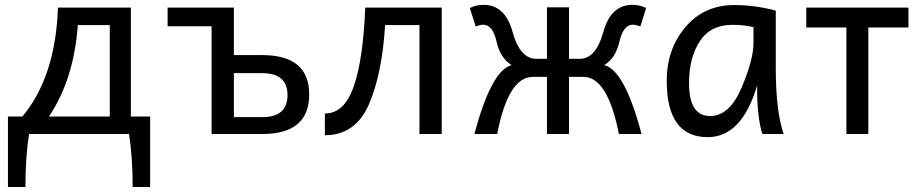

<svg xmlns="http://www.w3.org/2000/svg" viewBox="-20 -543 3734 778"><path d="M424.8 -70.8V-441.4H295.4Q279.3 -220.7 178.2 -70.8ZM70.8 -70.8Q205.1 -231.9 214.8 -512.2H510.3V-70.8H588.4V214.8H517.6Q517.6 93.8 502.9 0H97.7Q83 93.8 83 214.8H12.2V-70.8Z M842.3 -226.6V-436.5H659.2V-512.2H927.7V-226.6ZM1042.5 0H837.4V-512.2H927.7V-319.8H1042.5Q1232.9 -319.8 1232.9 -160.2Q1232.9 0 1042.5 0ZM1042.5 -68.4Q1145 -68.4 1145 -157.7Q1145 -246.6 1042.5 -246.6H927.7V-68.4Z M1296.4 4.9V-83Q1375 -83 1413.3 -192.6Q1451.7 -302.2 1460 -512.2H1770V0H1679.7V-441.4H1540.5Q1528.3 -241.2 1473.9 -118.2Q1419.4 4.9 1296.4 4.9Z M2285.6 -304.7H2329.1Q2395 -304.7 2425 -414.1Q2455.1 -523.4 2543 -523.4Q2571.8 -523.4 2598.1 -510.7L2574.7 -435.5Q2556.6 -442.9 2544.4 -442.9Q2505.9 -442.9 2490.2 -375Q2474.6 -307.1 2428.7 -279.3Q2511.2 -258.3 2579.6 0H2487.8Q2442.4 -231.4 2344.2 -231.4H2285.6V0H2196.3V-231.4H2138.2Q2039.6 -231.4 1994.6 0H1902.3Q1971.2 -258.3 2053.2 -279.3Q2007.3 -307.1 1991.9 -375Q1976.6 -442.9 1937.5 -442.9Q1925.8 -442.9 1907.7 -435.5L1883.8 -510.7Q1910.2 -523.4 1939.5 -523.4Q2026.9 -523.4 2056.9 -414.1Q2086.9 -304.7 2153.3 -304.7H2196.3V-513.2H2285.6Z M2857.4 -72.8Q2936 -72.8 2984.6 -187Q3033.2 -301.3 3033.2 -369.1V-433.1Q2992.7 -442.4 2947.8 -442.4Q2858.9 -442.4 2815.4 -375.5Q2772 -308.6 2772 -206.1Q2772 -72.8 2857.4 -72.8ZM2847.7 12.7Q2681.6 12.7 2681.6 -215.8Q2681.6 -343.8 2757.3 -433.1Q2833 -522.5 2955.1 -522.5Q3040 -522.5 3123.5 -500V-266.1Q3123.5 -94.7 3155.3 0H3069.8Q3064.5 -12.2 3060.5 -33.2Q3052.7 -72.3 3049.3 -125.5Q3047.9 -149.4 3047.9 -196.3Q2985.8 12.7 2847.7 12.7Z M3498.5 0H3409.7V-431.6H3247.1V-512.2H3661.1V-431.6H3498.5Z"/></svg>

Font: Cadman
Style: Regular
Weight: 400
Designer: Paul James MIller
Foundry: High-Logic / Made with FontCreator
Version: Version 2.114;March 28, 2021;FontCreator 13.0.0.2683 64-bit